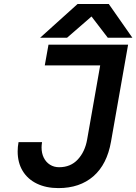

<svg xmlns="http://www.w3.org/2000/svg" viewBox="-20 -954 698 984"><path d="M70.5 -178Q70.5 -201 75 -225.5H195.5Q193 -209.5 193 -198.5Q193 -169 204.2 -146Q215.5 -123 236 -110Q256.5 -97 283 -97Q342 -97 378.8 -136.8Q415.5 -176.5 426.5 -238.5L493.5 -619H209.5L228.5 -725H636.5L549 -228.5Q528.5 -111.5 458.8 -50.8Q389 10 279.5 10Q216.5 10 169.2 -12.8Q122 -35.5 96.2 -78Q70.5 -120.5 70.5 -178ZM377.5 -933.5H537.5L658.5 -760.5H532.5L449 -869.5L323.5 -760.5H185.5Z"/></svg>

Font: JuliaMono
Style: Bold Italic
Weight: 700
Italic angle: -9°
Monospace: yes
Designer: cormullion
Foundry: corm
Version: Version 0.057; ttfautohint (v1.8.4)